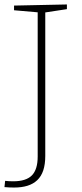

<svg xmlns="http://www.w3.org/2000/svg" viewBox="-24 -713 366 861"><path d="M39 -688 276 -693V-672L171 -656L179 -667V-14Q179 24 170 51Q161 78 143 95Q125 112 99 120Q73 128 39 128Q28 128 17.5 127.5Q7 127 -4 126L-1 98Q8 99 16.5 99.5Q25 100 35 100Q93 100 119 73.5Q145 47 145 -11V-667L154 -657L39 -667Z"/></svg>

Font: Bitter Thin ExtraLight
Style: Regular
Weight: 250
Version: Version 2.002